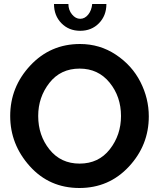

<svg xmlns="http://www.w3.org/2000/svg" viewBox="-20 -935 796 960"><path d="M377 5Q227 5 129 -104Q31 -213 31 -355Q31 -500 131.5 -607.5Q232 -715 380 -715Q479 -715 559.5 -661.5Q640 -608 682 -525.5Q724 -443 724 -353Q724 -209 624.5 -102Q525 5 377 5ZM171 -355Q171 -258 227.5 -187.5Q284 -117 378 -117Q473 -117 529 -188.5Q585 -260 585 -355Q585 -452 528 -522Q471 -592 378 -592Q283 -592 227 -520.5Q171 -449 171 -355ZM441 -915H512Q512 -857 475 -819Q438 -781 381 -781Q324 -781 287 -819Q250 -857 250 -915H322Q322 -885 340 -863Q358 -841 381 -841Q404 -841 421 -862Q438 -883 441 -915Z"/></svg>

Font: Raleway
Style: Bold
Weight: 700
Designer: Matt McInerney, Pablo Impallari, Rodrigo Fuenzalida
Foundry: Matt McInerney, Pablo Impallari, Rodrigo Fuenzalida
Version: Version 3.000